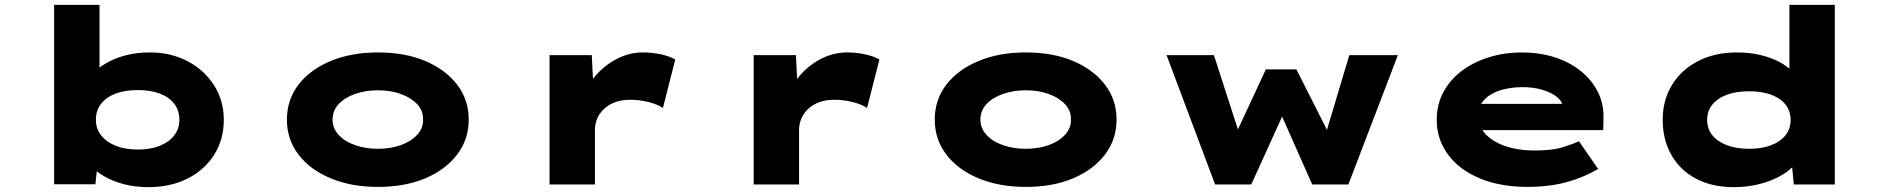

<svg xmlns="http://www.w3.org/2000/svg" viewBox="-20 -760 7751 791"><path d="M592 11Q537 11 491 -1Q445 -13 410.5 -33Q376 -53 355 -76Q334 -99 328 -120H386L373 -1H203V-740H390V-404L330 -407Q338 -431 360 -455Q382 -479 417 -499.5Q452 -520 497.5 -532Q543 -544 597 -544Q683 -544 751.5 -508.5Q820 -473 861 -410Q902 -347 902 -266Q902 -185 862 -122Q822 -59 752 -24Q682 11 592 11ZM548 -144Q601 -144 639 -159.5Q677 -175 698 -202.5Q719 -230 719 -266Q719 -305 698 -332.5Q677 -360 638.5 -374.5Q600 -389 548 -389Q495 -389 456.5 -374.5Q418 -360 396.5 -332.5Q375 -305 375 -266Q375 -230 396.5 -202.5Q418 -175 456.5 -159.5Q495 -144 548 -144Z M1537 10Q1427 10 1342 -25.5Q1257 -61 1209.5 -123.5Q1162 -186 1162 -267Q1162 -349 1209.5 -411Q1257 -473 1342 -508.5Q1427 -544 1537 -544Q1649 -544 1732.5 -508.5Q1816 -473 1863.5 -411Q1911 -349 1911 -267Q1911 -186 1863.5 -123.5Q1816 -61 1732.5 -25.5Q1649 10 1537 10ZM1537 -147Q1589 -147 1631 -162Q1673 -177 1698.5 -204.5Q1724 -232 1723 -267Q1724 -304 1698.5 -331Q1673 -358 1631 -373Q1589 -388 1537 -388Q1486 -388 1443 -373Q1400 -358 1375 -331Q1350 -304 1350 -267Q1350 -232 1375 -204.5Q1400 -177 1443 -162Q1486 -147 1537 -147Z M2244 0V-533H2418L2428 -332L2369 -328Q2386 -388 2424.5 -437Q2463 -486 2516.5 -515Q2570 -544 2628 -544Q2666 -544 2701.5 -536.5Q2737 -529 2762 -515L2711 -315Q2690 -330 2652 -339.5Q2614 -349 2577 -349Q2539 -349 2511.5 -338Q2484 -327 2466 -309Q2448 -291 2439.5 -269.5Q2431 -248 2431 -225V0Z M3085 0V-533H3259L3269 -332L3210 -328Q3227 -388 3265.5 -437Q3304 -486 3357.5 -515Q3411 -544 3469 -544Q3507 -544 3542.5 -536.5Q3578 -529 3603 -515L3552 -315Q3531 -330 3493 -339.5Q3455 -349 3418 -349Q3380 -349 3352.5 -338Q3325 -327 3307 -309Q3289 -291 3280.5 -269.5Q3272 -248 3272 -225V0Z M4206 10Q4096 10 4011 -25.5Q3926 -61 3878.5 -123.5Q3831 -186 3831 -267Q3831 -349 3878.5 -411Q3926 -473 4011 -508.5Q4096 -544 4206 -544Q4318 -544 4401.5 -508.5Q4485 -473 4532.5 -411Q4580 -349 4580 -267Q4580 -186 4532.5 -123.5Q4485 -61 4401.5 -25.5Q4318 10 4206 10ZM4206 -147Q4258 -147 4300 -162Q4342 -177 4367.5 -204.5Q4393 -232 4392 -267Q4393 -304 4367.5 -331Q4342 -358 4300 -373Q4258 -388 4206 -388Q4155 -388 4112 -373Q4069 -358 4044 -331Q4019 -304 4019 -267Q4019 -232 4044 -204.5Q4069 -177 4112 -162Q4155 -147 4206 -147Z M4986 0 4786 -533H4981L5089 -199L5068 -201L5195 -474H5321L5459 -201L5439 -199L5539 -533H5739L5535 0H5386L5227 -359L5299 -361L5135 0Z M6274 10Q6160 10 6075.5 -25.5Q5991 -61 5945 -124Q5899 -187 5899 -266Q5899 -330 5927 -381.5Q5955 -433 6003.5 -469Q6052 -505 6115.5 -524.5Q6179 -544 6249 -544Q6322 -544 6383.5 -524.5Q6445 -505 6491 -468.5Q6537 -432 6562.5 -382Q6588 -332 6586 -270L6585 -224H6025L6002 -332H6436L6418 -301V-320Q6416 -344 6392.5 -362Q6369 -380 6332.5 -390.5Q6296 -401 6253 -401Q6204 -401 6162.5 -388.5Q6121 -376 6095.5 -349.5Q6070 -323 6070 -281Q6070 -242 6098 -210Q6126 -178 6179 -159Q6232 -140 6305 -140Q6378 -140 6422 -154.5Q6466 -169 6485 -178L6564 -64Q6523 -40 6476.5 -23Q6430 -6 6379.5 2Q6329 10 6274 10Z M7123 11Q7033 11 6967 -24Q6901 -59 6865.5 -122Q6830 -185 6830 -266Q6830 -348 6868.5 -410.5Q6907 -473 6976 -508.5Q7045 -544 7135 -544Q7189 -544 7234 -533Q7279 -522 7313 -503.5Q7347 -485 7368.5 -461.5Q7390 -438 7395 -413L7352 -401V-740H7539V0H7370L7357 -139L7394 -124Q7390 -99 7367.5 -75Q7345 -51 7308 -31.5Q7271 -12 7223.5 -0.5Q7176 11 7123 11ZM7185 -147Q7239 -147 7277.5 -162Q7316 -177 7336.5 -203.5Q7357 -230 7357 -266Q7357 -302 7336.5 -328.5Q7316 -355 7277.5 -369.5Q7239 -384 7185 -384Q7133 -384 7094 -369.5Q7055 -355 7034 -328.5Q7013 -302 7013 -266Q7013 -230 7034 -203.5Q7055 -177 7094 -162Q7133 -147 7185 -147Z"/></svg>

Font: Lexend Zetta ExtraBold
Style: Regular
Weight: 800
Designer: Bonnie Shaver-Troup, Thomas Jockin
Foundry: Lexend
Version: Version 1.007